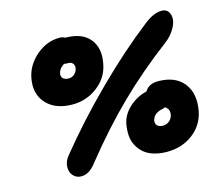

<svg xmlns="http://www.w3.org/2000/svg" viewBox="-103 -855 1184 1015"><g transform="rotate(-15 488.5 -348.0)"><path d="M277.8 -357.9Q182.6 -357.9 134 -412.4Q85.4 -466.8 102.1 -550.8Q115.7 -619.1 173.1 -668Q230.5 -716.8 299.8 -716.8Q317.4 -716.8 330.1 -709Q421.4 -709 463.4 -657.5Q505.4 -606 487.8 -521Q474.1 -450.2 414.1 -404.1Q354 -357.9 277.8 -357.9ZM223.1 21Q196.3 21 179.2 1.7Q162.1 -17.6 163.3 -47.1Q164.6 -76.7 186 -103Q314.5 -261.7 466.8 -412.1Q619.1 -562.5 758.8 -670.9Q813 -714.8 857.9 -714.8Q890.6 -714.8 900.9 -685.5Q913.6 -650.9 887.2 -606Q868.7 -572.8 833 -545.9Q679.7 -430.2 555.2 -308.3Q430.7 -186.5 306.2 -30.8Q268.1 21 223.1 21ZM254.9 -535.2Q251 -517.6 261.2 -506.8Q271.5 -496.1 292 -496.1Q310.5 -496.1 323.7 -507.6Q336.9 -519 340.8 -537.1Q343.8 -553.2 335.7 -564.2Q327.6 -575.2 313 -575.2Q295.9 -575.2 288.1 -577.1Q259.8 -559.6 254.9 -535.2ZM694.8 13.2Q654.3 13.2 621.8 2.9Q589.4 -7.3 568.6 -25.6Q547.9 -43.9 534.9 -68.8Q522 -93.8 520 -123Q518.1 -152.3 523.9 -185.1Q533.7 -234.9 575.4 -272.9Q617.2 -311 670.9 -323.2Q692.4 -359.9 743.2 -359.9Q838.9 -359.9 884 -301.3Q929.2 -242.7 910.2 -147.9Q895 -75.7 835.4 -31.2Q775.9 13.2 694.8 13.2ZM670.9 -164.1Q668 -147.5 678.2 -136.7Q688.5 -126 709 -126Q729 -126 743.9 -138.2Q758.8 -150.4 763.2 -169.9Q769.5 -202.6 743.2 -217.8Q741.2 -215.8 732.9 -212.9Q679.2 -203.6 670.9 -164.1Z"/></g></svg>

Font: Shantell Sans Normal
Style: Bold Italic
Weight: 700
Italic angle: -11.31°
Designer: Stephen Nixon, Anya Danilova, Shantell Martin
Foundry: Arrow Type
Version: Version 1.006;[559af2be0]